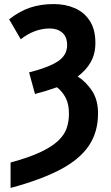

<svg xmlns="http://www.w3.org/2000/svg" viewBox="-20 -744 544 944"><path d="M32 55Q121 31 177.5 4.5Q234 -22 265 -51Q296 -80 307.5 -113Q319 -146 319 -185Q319 -232 303 -263Q287 -294 260 -315Q210 -297 152 -282L123 -388Q221 -413 265.5 -443Q310 -473 310 -522Q310 -563 286 -583.5Q262 -604 225 -604Q150 -604 82 -551L25 -649Q76 -689 128 -706.5Q180 -724 244 -724Q301 -724 347.5 -704Q394 -684 421.5 -641.5Q449 -599 449 -533Q449 -479 426 -438.5Q403 -398 362 -368Q403 -342 432.5 -297.5Q462 -253 462 -186Q462 -94 416.5 -27Q371 40 276 90Q181 140 32 180Z"/></svg>

Font: Noto Sans Condensed
Style: Bold
Weight: 700
Width: 3
Designer: Monotype Design Team
Foundry: Monotype Imaging Inc.
Version: Version 2.013; ttfautohint (v1.8.4.7-5d5b)